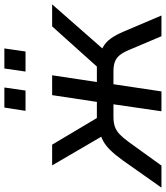

<svg xmlns="http://www.w3.org/2000/svg" viewBox="6 -800 760 880"><g transform="rotate(-90 386.0 -360.0)"><path d="M-34 0 90 -176Q116 -212 137.5 -234Q159 -256 181.5 -268Q204 -280 230 -284L211 -256L68 -501H163L285 -296H359L390 -501H481L450 -296H521L705 -501H806L591 -256L561 -283Q591 -279 612.5 -266.5Q634 -254 650 -231.5Q666 -209 681 -174L755 0H660L596 -151Q585 -177 572.5 -192Q560 -207 542.5 -213.5Q525 -220 500 -220H440L407 0H316L348 -220H291Q264 -220 245.5 -213.5Q227 -207 211 -192Q195 -177 176 -151L67 0ZM498 -623 512 -720H604L590 -623ZM318 -623 333 -720H425L411 -623Z"/></g></svg>

Font: Nunitoga
Style: Medium Italic
Weight: 500
Italic angle: -9°
Designer: Vernon Adams
Foundry: Vernon Adams
Version: Version 1.0